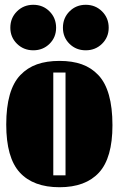

<svg xmlns="http://www.w3.org/2000/svg" viewBox="-20 -765 493 797"><path d="M227.1 12.2Q118.2 12.2 62 -49.1Q5.9 -110.4 5.9 -248Q5.9 -319.8 20.5 -371.3Q35.2 -422.9 64.5 -453.4Q93.8 -483.9 133.5 -498Q173.3 -512.2 227.1 -512.2Q280.3 -512.2 319.8 -498Q359.4 -483.9 388.4 -453.1Q417.5 -422.4 432.1 -370.4Q446.8 -318.4 446.8 -245.1Q446.8 -109.4 390.9 -48.6Q335 12.2 227.1 12.2ZM201.2 -37.1H252V-463.9H201.2ZM22.9 -649.9Q22.9 -690.4 50.5 -717.8Q78.1 -745.1 118.2 -745.1Q158.2 -745.1 185.5 -717.8Q212.9 -690.4 212.9 -649.9Q212.9 -609.9 185.5 -583Q158.2 -556.2 118.2 -556.2Q78.1 -556.2 50.5 -583.3Q22.9 -610.4 22.9 -649.9ZM241.2 -649.9Q241.2 -690.4 268.6 -717.8Q295.9 -745.1 335.9 -745.1Q376 -745.1 403.6 -717.8Q431.2 -690.4 431.2 -649.9Q431.2 -610.4 403.6 -583.3Q376 -556.2 335.9 -556.2Q295.9 -556.2 268.6 -583Q241.2 -609.9 241.2 -649.9Z"/></svg>

Font: Lletraferida
Style: Heavy
Weight: 900
Designer: Josep Patau Bellart
Foundry: Josep Patau Bellart
Version: Version 1.000